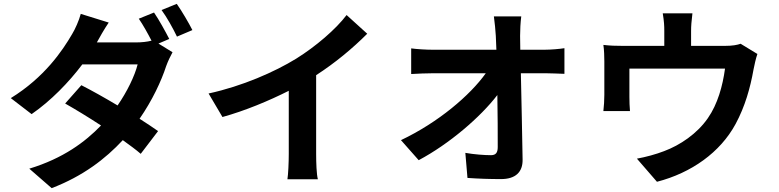

<svg xmlns="http://www.w3.org/2000/svg" viewBox="-20 -886 4040 996"><path d="M858 -684C839 -721 804 -785 779 -821L700 -789C722 -757 747 -712 766 -675C743 -669 714 -666 687 -666H482L483 -667C495 -689 520 -734 544 -769L399 -814C390 -780 369 -733 354 -709C304 -623 211 -485 36 -377L144 -294C244 -363 337 -459 407 -552H694C679 -492 639 -410 590 -339C523 -379 455 -417 402 -444L318 -349C369 -320 437 -279 504 -235C422 -150 309 -65 132 -11L248 90C410 28 527 -62 617 -159C653 -133 686 -109 710 -88L800 -206C775 -224 741 -246 704 -270C770 -365 817 -466 842 -543C851 -568 864 -595 875 -615L802 -660ZM818 -834C846 -796 878 -738 898 -696L978 -730C960 -766 923 -829 897 -866Z M1620 -496C1719 -560 1809 -635 1885 -711L1778 -808C1722 -734 1618 -645 1517 -582C1405 -513 1237 -439 1062 -401L1134 -279C1250 -311 1375 -363 1478 -415V-87C1478 -43 1475 20 1471 44H1629C1622 19 1620 -43 1620 -87Z M2679 -628 2678 -700C2678 -731 2680 -770 2684 -801H2542C2547 -766 2550 -729 2552 -700C2553 -678 2554 -654 2555 -628H2224C2190 -628 2142 -631 2113 -635V-502C2148 -504 2191 -506 2227 -506H2500C2419 -392 2254 -251 2060 -159L2152 -55C2310 -139 2472 -278 2560 -393C2562 -290 2562 -190 2562 -123C2562 -94 2552 -81 2527 -81C2493 -81 2439 -85 2394 -93L2405 37C2462 41 2518 43 2579 43C2655 43 2692 6 2691 -58C2689 -193 2685 -360 2682 -506H2811C2838 -506 2876 -504 2908 -503V-636C2884 -632 2837 -628 2804 -628Z M3822 -659C3805 -653 3781 -648 3739 -648H3565V-725C3565 -753 3567 -774 3572 -817H3418C3425 -774 3426 -753 3426 -725V-648H3212C3174 -648 3145 -649 3110 -653C3114 -629 3115 -589 3115 -567V-394C3115 -367 3113 -335 3110 -310H3248C3246 -330 3245 -361 3245 -384V-530H3741C3729 -441 3703 -346 3652 -273C3596 -192 3508 -133 3425 -102C3384 -86 3329 -71 3284 -63L3388 57C3566 11 3716 -95 3796 -243C3845 -334 3872 -430 3889 -526C3893 -546 3901 -584 3909 -606Z"/></svg>

Font: Noto Sans CJK KR Bold
Style: Regular
Weight: 700
Designer: Ryoko NISHIZUKA (kana & ideographs); Paul D. Hunt (Latin, Greek & Cyrillic); Wenlong ZHANG (bopomofo); Sandoll Communica
Foundry: Adobe Systems Incorporated
Version: Version 1.004;PS 1.004;hotconv 1.0.82;makeotf.lib2.5.63406